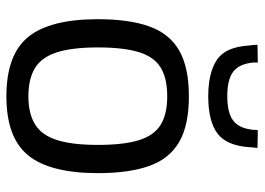

<svg xmlns="http://www.w3.org/2000/svg" viewBox="-130 -666 806 585"><g transform="rotate(90 272.5 -373.0)"><path d="M38 -269Q38 -364 60 -425.5Q82 -487 133.5 -516.5Q185 -546 273 -546Q361 -546 412 -516.5Q463 -487 485 -425.5Q507 -364 507 -269Q507 -123 453 -56.5Q399 10 273 10Q146 10 92 -56.5Q38 -123 38 -269ZM124 -269Q124 -190 139 -143.5Q154 -97 187 -77Q220 -57 273 -57Q325 -57 358 -77Q391 -97 406 -143.5Q421 -190 421 -269Q421 -346 407 -392.5Q393 -439 360.5 -459.5Q328 -480 273 -480Q217 -480 184.5 -459.5Q152 -439 138 -392.5Q124 -346 124 -269ZM273 -605Q201 -605 161.5 -631.5Q122 -658 118 -731Q117 -737 116.5 -743Q116 -749 116 -755L170 -756Q170 -753 170 -749Q170 -745 170 -742Q174 -700 197.5 -681.5Q221 -663 273 -663Q324 -663 347.5 -681.5Q371 -700 375 -742Q375 -751 376 -756L430 -755Q430 -749 429 -742.5Q428 -736 428 -730Q423 -660 385.5 -632.5Q348 -605 273 -605Z"/></g></svg>

Font: Georama
Style: Regular
Weight: 400
Designer: Jean-Baptiste Levee
Foundry: Production Type
Version: Version 1.000